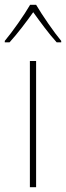

<svg xmlns="http://www.w3.org/2000/svg" viewBox="-42 -783 276 803"><path d="M109 -763H84C60 -721 10 -650 -22 -612V-606H-2C31 -642 70 -694 97 -732C125 -693 162 -642 195 -606H214V-612C186 -645 134 -720 109 -763ZM109 0V-528H83V0Z"/></svg>

Font: Noto Sans Thai Looped SemiCondensed Thin
Style: Regular
Weight: 100
Width: 4
Designer: Sasikarn Vongin, Ben Mitchell
Foundry: The Fontpad Ltd
Version: Version 1.001